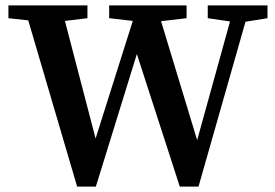

<svg xmlns="http://www.w3.org/2000/svg" viewBox="-20 -683 1011 707"><path d="M745 -616V-663H965V-616L884 -603L711 4H642L484 -484L333 4H264L84 -608L11 -616V-663H302V-616L219 -606L332 -173L469 -606L382 -616V-663H667V-616L573 -605L706 -167L827 -604Z"/></svg>

Font: Source Serif Pro Semibold
Style: Regular
Weight: 600
Designer: Frank Grießhammer
Foundry: Adobe Systems Incorporated
Version: Version 3.000;hotconv 1.0.109;makeotfexe 2.5.65596